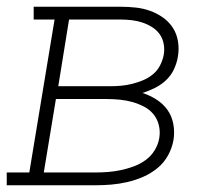

<svg xmlns="http://www.w3.org/2000/svg" viewBox="-35 -550 655 570"><path d="M-15 0V-38H52L127 -492H65V-530H323Q346 -530 368.5 -527.5Q391 -525 411.5 -517.5Q432 -510 449.5 -497.5Q467 -485 478.5 -467Q490 -449 493.5 -426.5Q497 -404 493 -381Q490 -363 481.5 -344.5Q473 -326 458 -312Q443 -298 425 -289Q407 -280 388 -274Q410 -267 429.5 -254.5Q449 -242 462 -224Q475 -206 479.5 -182Q484 -158 480 -134Q476 -111 464 -89Q452 -67 432.5 -51Q413 -35 390 -25Q367 -15 343 -9.5Q319 -4 295.5 -2Q272 0 249 0ZM138 -294H292Q308 -294 324.5 -295.5Q341 -297 357 -301Q373 -305 389 -311.5Q405 -318 418.5 -329Q432 -340 440 -355.5Q448 -371 451 -387Q454 -403 451 -419.5Q448 -436 439 -448.5Q430 -461 416.5 -469.5Q403 -478 388 -483Q373 -488 356.5 -490Q340 -492 323 -492H170ZM95 -38H249Q268 -38 286.5 -39.5Q305 -41 324 -45Q343 -49 362 -56Q381 -63 397.5 -75Q414 -87 424.5 -104.5Q435 -122 438 -141Q441 -160 436.5 -178.5Q432 -197 420.5 -211Q409 -225 392.5 -233.5Q376 -242 358.5 -247Q341 -252 321.5 -254Q302 -256 283 -256H131Z"/></svg>

Font: Iosevka Curly Slab XLtExObl
Style: Regular
Weight: 200
Width: 7
Italic angle: -9°
Monospace: yes
Designer: Belleve Invis
Foundry: Belleve Invis
Version: Version 11.0.0; ttfautohint (v1.8.3)